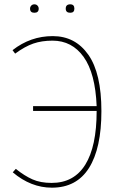

<svg xmlns="http://www.w3.org/2000/svg" viewBox="-20 -858 567 888"><path d="M224 -691Q328 -691 388.5 -605Q449 -519 449 -344Q449 -172 391.5 -81Q334 10 220 10Q123 10 39 -61L53 -77Q93 -45 130 -28.5Q167 -12 219 -12Q322 -12 374.5 -96.5Q427 -181 427 -344V-345H133V-367H427Q421 -519 367 -594.5Q313 -670 223 -670Q173 -670 134 -656.5Q95 -643 50 -610L38 -626Q121 -691 224 -691ZM305 -799Q284 -799 284 -818Q284 -838 305 -838Q324 -838 324 -818Q324 -799 305 -799ZM119 -818Q119 -826 124.5 -832Q130 -838 139 -838Q148 -838 153.5 -832Q159 -826 159 -818Q159 -799 139 -799Q119 -799 119 -818Z"/></svg>

Font: FiraSans
Style: Regular
Weight: 150
Designer: Carrois Corporate & Edenspiekermann AG
Foundry: Carrois Corporate GbR & Edenspiekermann AG
Version: Version 3.106;PS 003.106;hotconv 1.0.70;makeotf.lib2.5.58329